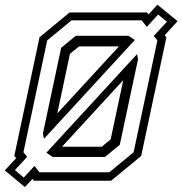

<svg xmlns="http://www.w3.org/2000/svg" viewBox="-32 -752 759 799"><path d="M71.5 26.5 -12 -43 35.5 -94 27.5 -103 132.5 -597 257.5 -700H579.5L586 -692L623 -732.5L707 -664L653.5 -605.5L660.5 -597L555.5 -103L430.5 0H108.5L103 -7.5ZM226 -141.5H391.5L428.5 -172L481 -418.5ZM187 -99 161 -116.5 538 -526.5 542.5 -506 466.5 -149.5 405 -99ZM67 -13 111.5 -61.5 132 -35H423L524 -118.5L623 -584L608 -602.5L662.5 -661.5L626 -691.5L579 -640L557.5 -667.5H266L164.5 -584L65.5 -118.5L81 -99.5L30 -44ZM151 -174.5 146.5 -196 222.5 -553 283.5 -603H502.5L529 -585.5ZM206.5 -280 463 -559H297L259 -528Z"/></svg>

Font: Tourney
Style: Italic
Weight: 400
Italic angle: -12°
Version: Version 1.015